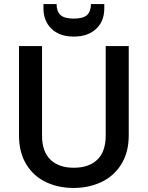

<svg xmlns="http://www.w3.org/2000/svg" viewBox="-20 -923 730 950"><path d="M188 -695V-252Q188 -173 229.5 -133Q271 -93 345 -93Q420 -93 461.5 -133Q503 -173 503 -252V-695H617V-254Q617 -169 580 -110Q543 -51 481 -22Q419 7 344 7Q269 7 207.5 -22Q146 -51 110 -110Q74 -169 74 -254V-695ZM496 -881Q496 -818 455.5 -780Q415 -742 345 -742Q275 -742 235 -780.5Q195 -819 195 -882V-903H260Q260 -867 279 -849Q298 -831 345 -831Q392 -831 411 -849Q430 -867 430 -903H496Z"/></svg>

Font: Poppins-Tabular Medium
Style: Regular
Weight: 500
Designer: Ninad Kale (Devanagari), Jonny Pinhorn (Latin)
Foundry: Indian Type Foundry
Version: Version 4.004